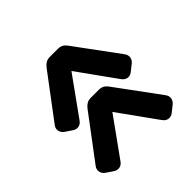

<svg xmlns="http://www.w3.org/2000/svg" viewBox="-95 -762 896 896"><g transform="rotate(45 353.0 -314.5)"><path d="M583 -82.3 367.4 -244.2Q354.5 -254.3 348.2 -265Q342 -275.8 342 -291.1V-343.1Q342 -358.7 347.7 -369.1Q353.3 -379.6 367.4 -389.9L581 -546.9Q595.3 -557.1 610.3 -554.2Q625.2 -551.4 635.6 -537.6L660 -506.8Q670.3 -493.2 667.8 -478.1Q665.3 -463.1 650.3 -452.3L459.9 -315.6L650.3 -178.9Q665 -168.5 667.4 -153.4Q669.7 -138.4 660 -124.4L637.7 -91.6Q628.1 -77.8 612.6 -74.7Q597.2 -71.5 583 -82.3ZM312.9 -82.3 97.3 -244.2Q84.4 -254.3 78.1 -265Q71.9 -275.8 71.9 -291.1V-343.1Q71.9 -358.7 77.5 -369.1Q83.2 -379.6 97.3 -389.9L310.8 -546.9Q325.2 -557.1 340.1 -554.2Q355.1 -551.4 365.5 -537.6L389.8 -506.8Q400.2 -493.2 397.7 -478.1Q395.2 -463.1 380.2 -452.3L189.7 -315.6L380.2 -178.9Q394.9 -168.5 397.3 -153.4Q399.6 -138.4 389.8 -124.4L367.6 -91.6Q358 -77.8 342.5 -74.7Q327.1 -71.5 312.9 -82.3Z"/></g></svg>

Font: Gyrochrome
Style: Regular
Weight: 400
Designer: David Moles
Foundry: David Moles
Version: Version 1.005;Glyphs 3.2.3 (3260)